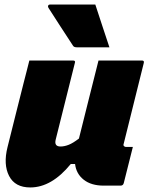

<svg xmlns="http://www.w3.org/2000/svg" viewBox="-20 -813 653 844"><path d="M109 -547H301Q313 -547 309 -536L225 -200Q217 -169 246 -169Q263 -169 282 -176.5Q301 -184 327 -204Q347 -286 368 -368Q389 -450 413 -547H604Q615 -547 612 -536Q590 -447 567.5 -357Q545 -267 524 -182Q521 -174 525 -171Q528 -167 534 -167H564Q554 -127 544 -87.5Q534 -48 524 -8Q521 3 510 3H436Q381 3 348 -23Q315 -49 310 -92H291Q207 11 113 11Q46 11 20 -39.5Q-6 -90 13 -166Q31 -240 48.5 -308Q66 -376 84 -449Q91 -475 97 -499.5Q103 -524 109 -547ZM399 -793Q415 -745 430 -698.5Q445 -652 461 -605H318Q305 -605 301 -612Q270 -660 245.5 -697Q221 -734 194 -777Q190 -782 191.5 -787.5Q193 -793 200 -793Z"/></svg>

Font: Recursive Mn Lnr St Blk
Style: Italic
Weight: 900
Italic angle: -15°
Monospace: yes
Version: Version 1.079;hotconv 1.0.112;makeotfexe 2.5.65598; ttfautoh